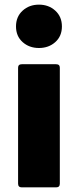

<svg xmlns="http://www.w3.org/2000/svg" viewBox="-20 -808 336 828"><path d="M148 -601Q106 -601 77.5 -626.5Q49 -652 49 -694Q49 -736 77.5 -762Q106 -788 148 -788Q190 -788 218.5 -762Q247 -736 247 -694Q247 -652 218.5 -626.5Q190 -601 148 -601ZM74 0Q58 0 58 -16V-516Q58 -531 74 -531H222Q238 -531 238 -516V-16Q238 0 222 0Z"/></svg>

Font: LINE Seed Sans App ExtraBold
Style: Regular
Weight: 800
Designer: LINE VX Design & Dalton Maag Ltd & Sandoll Inc
Foundry: Dalton Maag Ltd
Version: Version 1.003